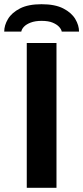

<svg xmlns="http://www.w3.org/2000/svg" viewBox="-40 -891 395 911"><path d="M87 0V-687H228V0ZM-20 -741Q-20 -771 -2 -801Q16 -831 55 -851Q94 -871 157 -871Q221 -871 260 -851Q299 -831 317 -801Q335 -771 335 -741H253Q251 -752 240.5 -763.5Q230 -775 210 -783.5Q190 -792 157 -792Q127 -792 106 -784Q85 -776 74 -764.5Q63 -753 61 -741Z"/></svg>

Font: Archivo SemiExpanded SemiBold
Style: Regular
Weight: 600
Width: 6
Designer: Hector Gatti
Foundry: Omnibus-Type
Version: Version 2.001